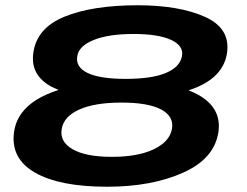

<svg xmlns="http://www.w3.org/2000/svg" viewBox="-20 -701 938 729"><path d="M387 8Q206 8 112.5 -45.8Q19 -99.5 33.5 -201Q47 -293.5 157.5 -342.5Q178.5 -352 202.5 -359.5Q189 -365 177 -371Q94.5 -414.5 106.5 -500Q119 -594.5 225.2 -637.8Q331.5 -681 502.5 -681Q660 -681 757.8 -637.2Q855.5 -593.5 842 -500Q829.5 -414.5 730.5 -371Q714.5 -364 696 -358Q715 -350.5 731 -342Q822 -292 809.5 -201Q795 -99 675.5 -45.5Q556 8 387 8ZM405 -105.5Q504 -105.5 564.2 -134.5Q624.5 -163.5 633 -212Q641 -259 592 -285.2Q543 -311.5 441.5 -311.5Q340 -311.5 281.2 -285.2Q222.5 -259 214.5 -212Q205.5 -163.5 255.5 -134.5Q305.5 -105.5 405 -105.5ZM457.5 -401.5Q556 -401.5 609.8 -424Q663.5 -446.5 671 -488.5Q678 -527 629.5 -549.5Q581 -572 487.5 -572Q393 -572 336.5 -549.5Q280 -527 273.5 -488.5Q266 -446.5 312.5 -424Q359 -401.5 457.5 -401.5Z"/></svg>

Font: Anybody UltraExpanded SemiBold
Style: Italic
Weight: 600
Width: 9
Italic angle: -10°
Designer: Tyler Finck
Foundry: Etcetera Type Company
Version: Version 1.010; ttfautohint (v1.8.3) -l 8 -r 50 -G 200 -x 14 